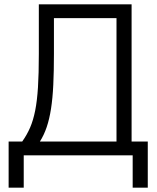

<svg xmlns="http://www.w3.org/2000/svg" viewBox="-20 -720 730 890"><path d="M595 0H90V150H20V-64H83Q105 -95 119.5 -128.5Q134 -162 143 -207Q152 -252 156 -315Q160 -378 160 -470V-700H590V-64H665V150H595ZM230 -470Q230 -389 227 -326.5Q224 -264 216.5 -216Q209 -168 196.5 -131Q184 -94 165 -64H520V-636H230Z"/></svg>

Font: PT Root UI Web
Style: Regular
Weight: 400
Designer: Vitaly Kuzmin
Foundry: ParaType Ltd.
Version: Version 1.000W